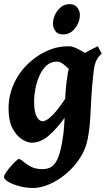

<svg xmlns="http://www.w3.org/2000/svg" viewBox="-32 -686 529 950"><path d="M439.9 -396.5Q429.7 -389.2 418.9 -373Q408.2 -356.9 397.9 -338.9Q387.7 -320.8 379.2 -308.1Q370.6 -295.4 364.7 -295.4Q357.9 -295.4 344.7 -308.3Q331.5 -321.3 315.2 -338.4Q298.8 -355.5 281.7 -368.4Q264.6 -381.3 250 -381.3Q220.2 -381.3 198.7 -362.1Q177.2 -342.8 163.6 -312.3Q149.9 -281.7 143.3 -247.8Q136.7 -213.9 136.7 -185.1Q136.7 -133.3 149.2 -109.6Q161.6 -85.9 179.7 -85.9Q186.5 -85.9 200.7 -93.8Q214.8 -101.6 238.8 -127.9Q262.7 -154.3 298.3 -209L293.5 -111.3Q251 -50.8 209.7 -15.4Q168.5 20 125 20Q103.5 20 76.7 3.2Q49.8 -13.7 30 -50.8Q10.3 -87.9 10.3 -148.9Q10.3 -226.1 48.1 -294.7Q85.9 -363.3 158.2 -411.1Q185.5 -429.2 222.9 -443.1Q260.3 -457 308.6 -457Q325.2 -457 344.2 -448.2Q363.3 -439.5 382.1 -427.7Q400.9 -416 416 -406.7Q431.2 -397.5 439.9 -396.5ZM471.2 -420.4Q454.6 -406.7 444.8 -386.7Q435.1 -366.7 431.2 -331.5Q422.4 -254.4 419.7 -199Q417 -143.6 414.3 -97.2Q411.6 -50.8 402.3 -0.5Q393.1 50.3 364.5 94.7Q335.9 139.2 296.4 172.6Q256.8 206.1 213.6 225.1Q170.4 244.1 132.3 244.1Q97.7 244.1 64.5 235.4Q31.2 226.6 9.5 213.9Q-12.2 201.2 -12.2 189.9Q-12.2 181.6 -2.2 167Q7.8 152.3 21.2 137Q34.7 121.6 46.1 111.1Q57.6 100.6 61 100.6Q68.8 100.6 82.5 113Q96.2 125.5 119.6 138.2Q143.1 150.9 179.2 150.9Q201.2 150.9 219 141.6Q236.8 132.3 250.7 104.7Q264.6 77.1 274.4 23.4Q283.2 -24.9 285.6 -64.9Q288.1 -105 288.8 -143.6Q289.6 -182.1 292.2 -226.6Q294.9 -271 304.2 -328.1Q309.1 -358.4 333.7 -382.8Q358.4 -407.2 390.9 -425.8Q423.3 -444.3 452.1 -457ZM363.3 -611.3Q363.3 -590.8 353.3 -568.6Q343.3 -546.4 324.7 -531Q306.2 -515.6 279.8 -515.6Q253.9 -515.6 241.9 -532.5Q230 -549.3 230 -569.3Q230 -589.4 239.7 -611.6Q249.5 -633.8 268.1 -649.7Q286.6 -665.5 312.5 -665.5Q338.4 -665.5 350.8 -648.4Q363.3 -631.3 363.3 -611.3Z"/></svg>

Font: Gentium Book Plus
Style: Bold Italic
Weight: 700
Italic angle: -8°
Designer: Victor Gaultney, Annie Olsen, Iska Routamaa, Becca Hirsbrunner
Foundry: SIL International
Version: Version 6.101